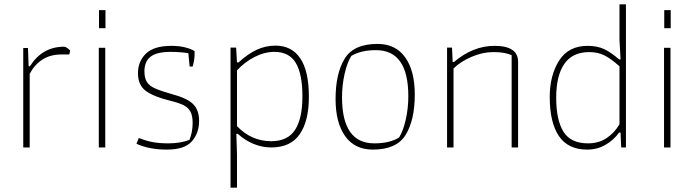

<svg xmlns="http://www.w3.org/2000/svg" viewBox="-20 -685 3224 892"><path d="M88 -462H110L113 -377H119Q176 -468 278 -468Q284 -468 292.5 -462Q301 -456 306 -450L302 -432H266Q213 -432 176 -407.5Q139 -383 118 -342V0H88Z M440 -638H470V-554H440ZM439 -463H469V0H439Z M614 -17 625 -44Q660 -30 691 -24.5Q722 -19 762 -19Q818 -19 860 -35Q875 -71 875 -114Q875 -147 865 -166Q855 -185 833.5 -196Q812 -207 771 -217Q693 -236 657 -263Q621 -290 621 -345Q621 -400 658 -436Q695 -472 777 -472Q840 -472 884 -448V-432Q884 -407 875 -376H861L855 -438Q816 -444 773 -444Q708 -444 679.5 -421.5Q651 -399 651 -354Q651 -322 662.5 -304Q674 -286 701 -274Q728 -262 781 -247Q849 -229 877 -201.5Q905 -174 905 -123Q905 -67 871.5 -28.5Q838 10 755 10Q674 10 614 -17Z M1051 -464H1077L1081 -395H1088Q1132 -435 1173 -454Q1214 -473 1260 -473Q1335 -473 1375 -414Q1415 -355 1415 -235Q1415 -123 1372.5 -61.5Q1330 0 1240 0Q1198 0 1158 -16.5Q1118 -33 1085 -63H1078L1081 30V187H1051ZM1385 -236Q1385 -342 1354 -393Q1323 -444 1255 -444Q1209 -444 1163 -420.5Q1117 -397 1081 -358V-99Q1148 -29 1240 -29Q1317 -29 1351 -82Q1385 -135 1385 -236Z M1539 -225Q1539 -343 1581 -412Q1623 -481 1734 -481Q1818 -481 1862.5 -418.5Q1907 -356 1907 -246Q1907 -128 1865 -59Q1823 10 1712 10Q1628 10 1583.5 -52.5Q1539 -115 1539 -225ZM1834 -46Q1853 -76 1865 -129Q1877 -182 1877 -238Q1877 -452 1727 -452Q1656 -452 1612 -425Q1593 -395 1581 -342Q1569 -289 1569 -233Q1569 -19 1719 -19Q1790 -19 1834 -46Z M2057 -464H2080L2083 -397H2089Q2178 -472 2277 -472Q2387 -472 2387 -398V0H2357V-429Q2336 -437 2317.5 -440Q2299 -443 2271 -443Q2223 -443 2172 -421.5Q2121 -400 2087 -367V0H2057Z M2534 -234Q2534 -335 2577.5 -403.5Q2621 -472 2710 -472Q2755 -472 2787.5 -456.5Q2820 -441 2856 -409H2863L2858 -500V-665H2888V0H2866L2863 -69H2856Q2832 -35 2793.5 -12.5Q2755 10 2708 10Q2619 10 2576.5 -53Q2534 -116 2534 -234ZM2858 -108V-377Q2818 -413 2787.5 -428Q2757 -443 2717 -443Q2640 -443 2602 -388.5Q2564 -334 2564 -231Q2564 -128 2597.5 -73.5Q2631 -19 2712 -19Q2762 -19 2799 -44Q2836 -69 2858 -108Z M3066 -638H3096V-554H3066ZM3065 -463H3095V0H3065Z"/></svg>

Font: Athiti ExtraLight
Style: Regular
Weight: 275
Designer: CadsonDemak Team
Foundry: CadsonDemak
Version: Version 1.033